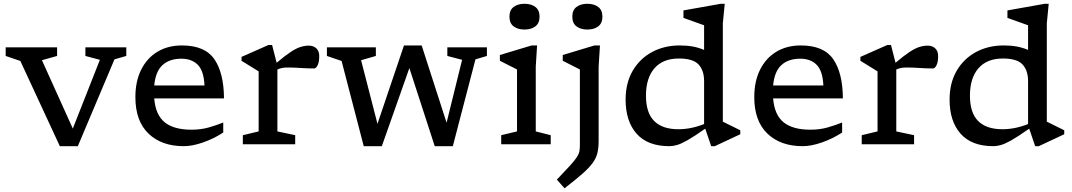

<svg xmlns="http://www.w3.org/2000/svg" viewBox="-20 -762 5663 1014"><path d="M584.5 -448.5 391 10H296L87.5 -440L10 -466.5V-512H281.5V-466.5L201.5 -444L364.5 -83L507.5 -446L431 -466.5V-512H647V-466.5Z M940.5 -522Q1062 -522 1112 -449.5Q1162 -377 1163 -242.5H794.5Q801.5 -155 850 -116Q898.5 -77 991.5 -77Q1041 -77 1082.8 -89Q1124.5 -101 1159 -115V-62Q1109 -29.5 1052.5 -9.8Q996 10 950.5 10Q833.5 10 764.2 -56.5Q695 -123 695 -249Q695 -332.5 725.5 -393.8Q756 -455 811.2 -488.5Q866.5 -522 940.5 -522ZM938 -452Q875.5 -452 838.5 -418.5Q801.5 -385 794.5 -310.5H1060Q1056.5 -387.5 1024.5 -419.8Q992.5 -452 938 -452Z M1611.5 -521Q1635 -521 1650.5 -506.8Q1666 -492.5 1666 -466Q1666 -434.5 1657.5 -417.5Q1649 -400.5 1639.5 -400.5Q1603.5 -400.5 1568 -403Q1532.5 -405.5 1499 -405.5Q1485 -405.5 1472.2 -403.5Q1459.5 -401.5 1445 -395V-68L1539 -48V0H1262.5V-48L1346 -68V-385L1255.5 -441V-461.5L1398 -524.5H1417L1441 -430.5Q1486 -468.5 1515.8 -488Q1545.5 -507.5 1567.8 -514.2Q1590 -521 1611.5 -521Z M2420.5 -446 2342.5 -466.5V-512H2551.5V-466.5L2491 -448.5L2371.5 10H2276L2142 -402.5L1996.5 10H1901L1784 -440L1706.5 -466.5V-512H1965V-466.5L1887 -444L1973.5 -108L2113.5 -522H2207L2338.5 -114Z M2750 -606Q2714.5 -606 2692.5 -622.8Q2670.5 -639.5 2670.5 -674Q2670.5 -708.5 2692.5 -725.2Q2714.5 -742 2750 -742Q2785.5 -742 2807.5 -725.2Q2829.5 -708.5 2829.5 -674Q2829.5 -639.5 2807.5 -622.8Q2785.5 -606 2750 -606ZM2816.5 -522 2809.5 -410V-68L2888.5 -48V0H2627V-48L2710.5 -68V-395Q2705 -398 2689.2 -406Q2673.5 -414 2654.5 -423.5Q2635.5 -433 2620 -441V-471.5L2787.5 -522Z M3082 -606Q3046.5 -606 3024.5 -622.8Q3002.5 -639.5 3002.5 -674Q3002.5 -708.5 3024.5 -725.2Q3046.5 -742 3082 -742Q3117.5 -742 3139.5 -725.2Q3161.5 -708.5 3161.5 -674Q3161.5 -639.5 3139.5 -622.8Q3117.5 -606 3082 -606ZM3042.5 -395Q3037 -398 3021.2 -406Q3005.5 -414 2986.5 -423.5Q2967.5 -433 2952 -441V-471.5L3119.5 -522H3148.5L3141.5 -410V-18Q3141.5 18.5 3135.2 45.2Q3129 72 3110.8 97.5Q3092.5 123 3056.8 154.8Q3021 186.5 2961.5 232.5L2921 186.5Q2965 140.5 2989.8 113.2Q3014.5 86 3025.8 69Q3037 52 3039.8 37.8Q3042.5 23.5 3042.5 3.5Z M3889.5 -53 3755 10H3736L3704.5 -82.5Q3645.5 -41 3610.5 -21.2Q3575.5 -1.5 3554.2 4.2Q3533 10 3515 10Q3400.5 10 3342.2 -55.8Q3284 -121.5 3284 -236Q3284 -323.5 3321.2 -387.8Q3358.5 -452 3423.2 -487Q3488 -522 3570 -522Q3607 -522 3637.8 -516.5Q3668.5 -511 3698.5 -498.5V-628.5L3589.5 -667.5V-707L3786.5 -742H3807.5L3797.5 -639V-119.5L3889.5 -74ZM3698.5 -334Q3698.5 -390 3669.2 -421.5Q3640 -453 3565.5 -453Q3481 -453 3436.2 -401.2Q3391.5 -349.5 3391.5 -257Q3391.5 -166 3435 -122.8Q3478.5 -79.5 3562.5 -79.5Q3630.5 -79.5 3698.5 -107Z M4209 -522Q4330.5 -522 4380.5 -449.5Q4430.5 -377 4431.5 -242.5H4063Q4070 -155 4118.5 -116Q4167 -77 4260 -77Q4309.5 -77 4351.2 -89Q4393 -101 4427.5 -115V-62Q4377.5 -29.5 4321 -9.8Q4264.5 10 4219 10Q4102 10 4032.8 -56.5Q3963.5 -123 3963.5 -249Q3963.5 -332.5 3994 -393.8Q4024.5 -455 4079.8 -488.5Q4135 -522 4209 -522ZM4206.5 -452Q4144 -452 4107 -418.5Q4070 -385 4063 -310.5H4328.5Q4325 -387.5 4293 -419.8Q4261 -452 4206.5 -452Z M4880 -521Q4903.5 -521 4919 -506.8Q4934.5 -492.5 4934.5 -466Q4934.5 -434.5 4926 -417.5Q4917.5 -400.5 4908 -400.5Q4872 -400.5 4836.5 -403Q4801 -405.5 4767.5 -405.5Q4753.5 -405.5 4740.8 -403.5Q4728 -401.5 4713.5 -395V-68L4807.5 -48V0H4531V-48L4614.5 -68V-385L4524 -441V-461.5L4666.5 -524.5H4685.5L4709.5 -430.5Q4754.5 -468.5 4784.2 -488Q4814 -507.5 4836.2 -514.2Q4858.5 -521 4880 -521Z M5600.5 -53 5466 10H5447L5415.5 -82.5Q5356.5 -41 5321.5 -21.2Q5286.5 -1.5 5265.2 4.2Q5244 10 5226 10Q5111.5 10 5053.2 -55.8Q4995 -121.5 4995 -236Q4995 -323.5 5032.2 -387.8Q5069.5 -452 5134.2 -487Q5199 -522 5281 -522Q5318 -522 5348.8 -516.5Q5379.5 -511 5409.5 -498.5V-628.5L5300.5 -667.5V-707L5497.5 -742H5518.5L5508.5 -639V-119.5L5600.5 -74ZM5409.5 -334Q5409.5 -390 5380.2 -421.5Q5351 -453 5276.5 -453Q5192 -453 5147.2 -401.2Q5102.5 -349.5 5102.5 -257Q5102.5 -166 5146 -122.8Q5189.5 -79.5 5273.5 -79.5Q5341.5 -79.5 5409.5 -107Z"/></svg>

Font: Newsreader 6pt
Style: Regular
Weight: 400
Designer: Hugues Gentile
Foundry: Production Type
Version: Version 1.003; ttfautohint (v1.8.3)